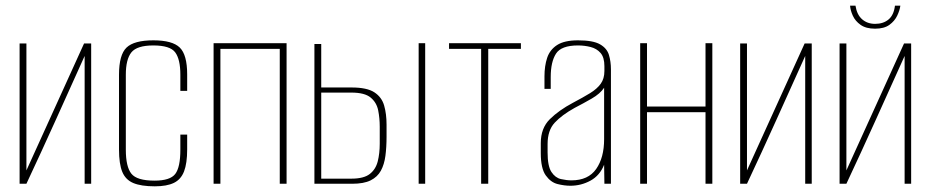

<svg xmlns="http://www.w3.org/2000/svg" viewBox="-20 -647 3277 676"><path d="M49 0V-494H73V-47L276 -494H301V0H278V-450Q227 -337 176.5 -225Q126 -113 73 0Z M525 9Q477 9 449.5 -2.5Q422 -14 410.5 -42Q399 -70 399 -121V-384Q399 -454 425.5 -479.5Q452 -505 520 -505Q587 -505 613 -479.5Q639 -454 639 -385V-327H615V-384Q615 -438 597 -462.5Q579 -487 520 -487Q462 -487 442.5 -462.5Q423 -438 423 -384V-120Q423 -60 442.5 -35.5Q462 -11 524 -11Q579 -11 597 -34.5Q615 -58 615 -120V-173H639V-121Q639 -72 628 -43.5Q617 -15 592 -3Q567 9 525 9Z M732 0V-495H989V0H965V-475H756V0Z M1087 0V-492H1111V-339H1218Q1272 -339 1298 -322Q1324 -305 1332.5 -275.5Q1341 -246 1341 -208V-165Q1341 -129 1337 -98.5Q1333 -68 1321 -46Q1309 -24 1285 -12Q1261 0 1220 0ZM1111 -18H1217Q1261 -18 1282 -34.5Q1303 -51 1310 -79Q1317 -107 1317 -141V-201Q1317 -231 1311.5 -258.5Q1306 -286 1285 -303.5Q1264 -321 1217 -321H1111ZM1454 0V-495H1477V0Z M1674 0V-475H1561V-495H1814V-475H1699V0Z M1988 7Q1967 7 1943 1Q1919 -5 1901.5 -29.5Q1884 -54 1884 -108V-143Q1884 -196 1916 -227.5Q1948 -259 1997 -285Q2033 -304 2057.5 -319Q2082 -334 2095 -352Q2108 -370 2108 -397V-414Q2108 -445 2094.5 -460.5Q2081 -476 2059.5 -481.5Q2038 -487 2015 -487Q1956 -487 1937.5 -458Q1919 -429 1919 -376V-334H1897V-378Q1897 -415 1906.5 -443.5Q1916 -472 1941.5 -488.5Q1967 -505 2015 -505Q2068 -505 2092.5 -491Q2117 -477 2124 -453.5Q2131 -430 2131 -403V0H2108L2107 -67Q2092 -29 2059 -11Q2026 7 1988 7ZM1992 -12Q2051 -12 2079 -52Q2107 -92 2107 -157V-338Q2093 -317 2063.5 -300Q2034 -283 2003 -267Q1958 -242 1933 -215Q1908 -188 1908 -140V-110Q1908 -62 1921.5 -41.5Q1935 -21 1955 -16.5Q1975 -12 1992 -12Z M2234 0V-495H2258V-272H2464V-495H2488V0H2464V-252H2258V0Z M2586 0V-494H2610V-47L2813 -494H2838V0H2815V-450Q2764 -337 2713.5 -225Q2663 -113 2610 0Z M2936 0V-494H2960V-47L3163 -494H3188V0H3165V-450Q3114 -337 3063.5 -225Q3013 -113 2960 0ZM3061 -546Q3029 -546 3010 -559.5Q2991 -573 2982.5 -592Q2974 -611 2973 -627H2992Q2997 -595 3015.5 -579Q3034 -563 3061 -563Q3090 -563 3108.5 -578.5Q3127 -594 3131 -627H3150Q3148 -611 3139 -592Q3130 -573 3111.5 -559.5Q3093 -546 3061 -546Z"/></svg>

Font: Alumni Sans SC Thin
Style: Regular
Weight: 100
Designer: Robert E. Leuschke
Foundry: Robert E. Leuschke
Version: Version 1.018